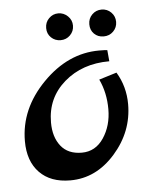

<svg xmlns="http://www.w3.org/2000/svg" viewBox="-42 -521 436 563"><g transform="rotate(-5 175.5 -239.5)"><path d="M305 -297Q331 -254 331 -202Q331 -121 275 -57.5Q219 6 143 6Q85 6 52.5 -27.5Q20 -61 20 -120Q20 -215 94 -290.5Q168 -366 260 -366Q277 -366 284 -365L287 -332Q207 -332 154 -286Q101 -240 101 -168Q101 -125 122 -98.5Q143 -72 183.5 -72Q224 -72 248 -108Q272 -144 272 -192.5Q272 -241 253 -281ZM122.5 -417Q111 -428 111 -445Q111 -462 122.5 -473.5Q134 -485 150 -485Q166 -485 178 -473.5Q190 -462 190 -445.5Q190 -429 178.5 -417.5Q167 -406 150.5 -406Q134 -406 122.5 -417ZM249 -417Q238 -428 238 -445Q238 -462 249.5 -473.5Q261 -485 277.5 -485Q294 -485 305.5 -473.5Q317 -462 317 -445.5Q317 -429 305.5 -417.5Q294 -406 277 -406Q260 -406 249 -417Z"/></g></svg>

Font: Marck Script
Style: Regular
Weight: 400
Designer: Denis Masharov, Marck Fogel
Foundry: Denis Masharov
Version: Version 1.002